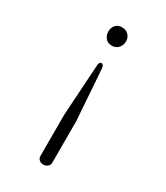

<svg xmlns="http://www.w3.org/2000/svg" viewBox="-189 -700 796 921"><g transform="rotate(30 208.5 -239.0)"><path d="M175.8 112.3Q175.8 125 185.5 132.8Q194.3 140.6 208 140.6Q221.7 140.6 230.5 132.8Q241.2 125 241.2 112.3V-117.2L221.7 -396.5Q219.7 -420.9 207 -420.9Q194.3 -420.9 193.4 -396.5L175.8 -117.2ZM207 -517.6Q230.5 -517.6 244.1 -534.2Q256.8 -548.8 256.8 -569.3Q256.8 -589.8 244.1 -603.5Q230.5 -619.1 207 -619.1Q183.6 -619.1 170.9 -603.5Q159.2 -589.8 159.2 -569.3Q159.2 -548.8 170.9 -534.2Q183.6 -517.6 207 -517.6Z"/></g></svg>

Font: Gulim
Style: Regular
Weight: 400
Version: Version 2.21